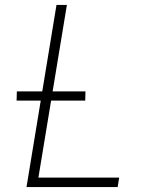

<svg xmlns="http://www.w3.org/2000/svg" viewBox="-20 -755 640 775"><path d="M87 0 208 -735H250L135 -38H461L455 0ZM324 -349H47L48 -386H325Z"/></svg>

Font: Iosevka Extralight Extended
Style: Italic
Weight: 200
Width: 7
Italic angle: -9°
Monospace: yes
Designer: Belleve Invis
Foundry: Belleve Invis
Version: Version 32.5.0; ttfautohint (v1.8.4)